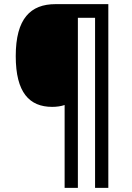

<svg xmlns="http://www.w3.org/2000/svg" viewBox="-20 -780 635 927"><path d="M503 127V-760H248C128 -760 56 -691 56 -509C56 -333 122 -264 232 -264C253 -264 275 -267 292 -273V127H356V-694H439V127Z"/></svg>

Font: Noto Sans Gujarati SemiCondensed Medium
Style: Regular
Weight: 500
Width: 4
Designer: Jelle Bosma - Monotype Design Team, Universal Thirst
Foundry: Monotype Imaging Inc.
Version: Version 2.106